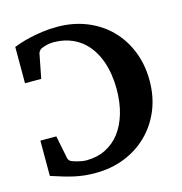

<svg xmlns="http://www.w3.org/2000/svg" viewBox="-105 -782 845 893"><g transform="rotate(-15 318.0 -335.5)"><path d="M600.1 -335Q600.1 -256.3 573 -191.9Q545.9 -127.4 498.3 -81.1Q450.7 -34.7 386.5 -9.3Q322.3 16.1 248 16.1Q219.2 16.1 195.6 13.7Q171.9 11.2 148.2 6.1Q124.5 1 97.9 -6.8Q71.3 -14.6 37.1 -25.9V-195.8H113.8L136.2 -84Q136.2 -81.5 140.4 -75.9Q144.5 -70.3 148.9 -67.9Q153.3 -65.9 161.4 -63.2Q169.4 -60.5 179.7 -57.9Q189.9 -55.2 200.7 -53.5Q211.4 -51.8 221.2 -51.8Q272 -51.8 313 -72Q354 -92.3 382.6 -129.6Q411.1 -167 426.5 -219.5Q441.9 -272 441.9 -336.9Q441.9 -372.1 436.5 -406.7Q431.2 -441.4 419.7 -473.1Q408.2 -504.9 389.9 -532Q371.6 -559.1 346.2 -579.1Q320.8 -599.1 287.4 -610.6Q253.9 -622.1 211.9 -622.1Q193.8 -622.1 178 -617.4Q162.1 -612.8 153.8 -608.9Q149.9 -607.4 144.5 -601.1Q139.2 -594.7 138.2 -589.8L115.2 -472.2H37.1V-647Q46.4 -650.9 66.2 -657.5Q85.9 -664.1 113.5 -670.7Q141.1 -677.2 175.5 -682.1Q210 -687 249 -687Q325.7 -687 390.4 -660.9Q455.1 -634.8 501.5 -588.1Q547.9 -541.5 574 -476.8Q600.1 -412.1 600.1 -335Z"/></g></svg>

Font: Charis SIL
Style: Bold
Weight: 700
Foundry: SIL International
Version: Version 4.112